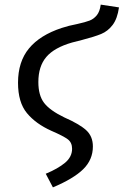

<svg xmlns="http://www.w3.org/2000/svg" viewBox="-20 -597 535 831"><path d="M178 155Q231 133 261.5 107.5Q292 82 292 47Q292 20 273.5 6Q255 -8 202 -31Q135 -61 96.5 -107.5Q58 -154 58 -239Q58 -330 105.5 -387.5Q153 -445 247 -476Q277 -486 314 -493Q350 -501 368 -508Q386 -515 399 -531Q412 -547 416 -577L495 -565Q488 -516 467.5 -489Q447 -462 418 -450Q389 -438 335 -424Q326 -422 292 -413Q215 -391 180.5 -350.5Q146 -310 146 -242Q146 -184 171 -151.5Q196 -119 258 -89Q324 -60 353 -33.5Q382 -7 382 37Q382 94 340.5 135Q299 176 209 214Z"/></svg>

Font: Fira Sans Book
Style: Italic
Weight: 350
Italic angle: -8°
Designer: bBox Type GmbH & Carrois Corporate GbR & Edenspiekermann AG
Foundry: bBox Type GmbH & Carrois Corporate GbR & Edenspiekermann AG
Version: Version 4.301